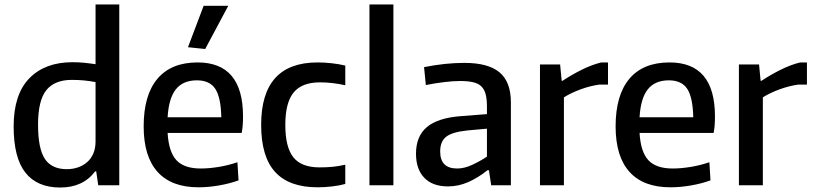

<svg xmlns="http://www.w3.org/2000/svg" viewBox="-20 -828 3638 858"><path d="M249 10Q146 10 93.5 -56.5Q41 -123 41 -263Q41 -406 111 -478Q181 -550 304 -550Q331 -550 356 -547.5Q381 -545 407 -541V-808H513V0H419L410 -62H405Q351 10 249 10ZM279 -72Q305 -72 328.5 -80Q352 -88 369.5 -103.5Q387 -119 397 -142Q407 -165 407 -196V-461Q382 -466 356 -468.5Q330 -471 301 -471Q224 -471 187 -425Q150 -379 150 -271Q150 -164 180.5 -118Q211 -72 279 -72Z M820 -617 890 -802H1000L897 -609ZM867 9Q746 9 684 -60Q622 -129 622 -263Q622 -403 683.5 -476Q745 -549 863 -549Q1066 -549 1066 -308Q1066 -284 1064.5 -266.5Q1063 -249 1060 -234H729Q734 -149 768.5 -112Q803 -75 877 -75Q914 -75 957 -82Q1000 -89 1041 -103L1046 -22Q1008 -8 960 0.5Q912 9 867 9ZM860 -469Q798 -469 766 -429Q734 -389 729 -304H969Q967 -393 942 -431Q917 -469 860 -469Z M1399 9Q1272 9 1209.5 -59.5Q1147 -128 1147 -270Q1147 -549 1399 -549Q1429 -549 1461.5 -545.5Q1494 -542 1523 -535V-447Q1465 -460 1410 -460Q1329 -460 1292 -414.5Q1255 -369 1255 -270Q1255 -170 1291 -125Q1327 -80 1408 -80Q1439 -80 1465.5 -82.5Q1492 -85 1523 -92V-6Q1499 1 1465 5Q1431 9 1399 9Z M1631 -808H1738V0H1631Z M1982 5Q1913 5 1876 -33.5Q1839 -72 1839 -141Q1839 -219 1887.5 -260Q1936 -301 2039 -309L2156 -318V-351Q2156 -384 2150.5 -406Q2145 -428 2131.5 -441.5Q2118 -455 2094.5 -460.5Q2071 -466 2036 -466Q2005 -466 1964 -461Q1923 -456 1883 -448L1875 -528Q1970 -547 2055 -547Q2162 -547 2212.5 -504.5Q2263 -462 2263 -371V0H2175L2165 -67H2158Q2117 -34 2073 -14.5Q2029 5 1982 5ZM2023 -75Q2055 -75 2090.5 -91.5Q2126 -108 2156 -128V-253L2068 -245Q2001 -238 1974 -217Q1947 -196 1947 -151Q1947 -75 2023 -75Z M2393 -540H2483L2490 -467H2494Q2533 -493 2579 -516Q2625 -539 2667 -549H2697V-450H2658Q2616 -444 2574 -428.5Q2532 -413 2500 -393V0H2393Z M2976 9Q2855 9 2793 -60Q2731 -129 2731 -263Q2731 -403 2792.5 -476Q2854 -549 2972 -549Q3175 -549 3175 -308Q3175 -284 3173.5 -266.5Q3172 -249 3169 -234H2838Q2843 -149 2877.5 -112Q2912 -75 2986 -75Q3023 -75 3066 -82Q3109 -89 3150 -103L3155 -22Q3117 -8 3069 0.5Q3021 9 2976 9ZM2969 -469Q2907 -469 2875 -429Q2843 -389 2838 -304H3078Q3076 -393 3051 -431Q3026 -469 2969 -469Z M3282 -540H3372L3379 -467H3383Q3422 -493 3468 -516Q3514 -539 3556 -549H3586V-450H3547Q3505 -444 3463 -428.5Q3421 -413 3389 -393V0H3282Z"/></svg>

Font: Encode Sans Narrow
Style: Medium
Weight: 500
Designer: Pablo Impallari, Andres Torresi
Foundry: Pablo Impallari, Andres Torresi
Version: Version 1.000; ttfautohint (v1.00) -l 8 -r 50 -G 200 -x 14 -